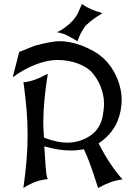

<svg xmlns="http://www.w3.org/2000/svg" viewBox="-20 -947 691 967"><path d="M97.7 0Q108.4 -74.7 113.8 -141.1Q119.1 -207.5 119.1 -266.6Q119.1 -335 113.5 -397.2Q107.9 -459.5 100.6 -515.6L97.7 -532.2Q127.4 -535.6 157 -546.1Q186.5 -556.6 220.7 -575.7Q209.5 -504.4 203.9 -444.8Q198.2 -385.3 198.2 -336.4Q198.2 -327.6 198.2 -320.3Q198.2 -313 198.7 -304.2Q199.2 -295.4 199.7 -283.7Q200.2 -272 201.2 -254.9L210.4 -250.5Q271 -228.5 319.3 -228.5Q353 -229 382.6 -238.5Q412.1 -248 436.8 -265.1Q461.4 -282.2 476.6 -307.1Q491.7 -332 497.6 -363.3Q500.5 -380.9 502.2 -396.2Q503.9 -411.6 503.9 -425.3Q503.9 -449.7 498.5 -472.9Q493.2 -496.1 484.4 -516.8Q475.6 -537.6 464.1 -554.9Q452.6 -572.3 440.4 -585.4Q429.2 -597.2 411.9 -607.9Q394.5 -618.7 372.6 -627Q350.6 -635.3 324.5 -640.1Q298.3 -645 268.6 -645Q243.2 -645 215.1 -638.9Q187 -632.8 158.2 -621.6Q129.4 -610.4 100.3 -594.2Q71.3 -578.1 43.9 -557.6L76.7 -685.5Q114.7 -700.7 134.3 -708.5Q153.8 -716.3 155.8 -716.8Q199.7 -728.5 230.5 -734.1Q261.2 -739.7 281.2 -739.7Q304.2 -739.7 333.3 -734.1Q362.3 -728.5 392.8 -717Q423.3 -705.6 452.4 -688.7Q481.4 -671.9 504.9 -649.9Q524.4 -631.3 540.5 -607.7Q556.6 -584 568.4 -557.1Q580.1 -530.3 586.4 -501Q592.8 -471.7 592.8 -441.9Q592.3 -415.5 587.4 -389.4Q582.5 -363.3 571.8 -336.7Q561 -310.1 541 -283.9Q521 -257.8 490.2 -234.4Q483.4 -229 477.1 -225.6L476.6 -225.1Q504.9 -169.4 534.9 -124.3Q564.9 -79.1 597.2 -43.5Q567.4 -40 537.8 -29.5Q508.3 -19 474.1 0Q428.2 -146 402.3 -195.3Q397.5 -194.3 391.1 -193.4Q384.8 -192.4 376 -191.4Q367.2 -190.4 356.9 -189.7Q346.7 -189 336.9 -189Q304.7 -189 273.2 -194.1Q241.7 -199.2 210.4 -208L203.1 -209.5Q207 -144 210 -105.7Q212.9 -67.4 216.8 -56.2L220.7 -44.9Q197.8 -42.5 179 -37.6Q160.2 -32.7 145 -25.9Q129.9 -19 118.2 -12.5Q106.4 -5.9 97.7 0ZM266.6 -784.7Q285.6 -792.5 303.7 -805.7Q329.1 -824.2 347.2 -843.8Q351.6 -848.6 362.8 -864.3Q371.6 -876.5 392.6 -926.8Q430.2 -898.9 496.1 -880.9L463.4 -859.9Q439 -843.8 415.5 -821.8Q410.2 -816.9 402.8 -805.7Q381.8 -773.9 373.5 -747.6Q371.1 -739.7 371.1 -739.3L327.6 -763.7Q301.8 -778.8 266.6 -784.7Z"/></svg>

Font: MedievalSharp
Style: Regular
Weight: 500
Version: Version 1.0